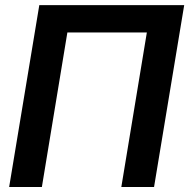

<svg xmlns="http://www.w3.org/2000/svg" viewBox="-20 -748 757 768"><path d="M716.8 -727.5 596.2 0H465.3L567.4 -618.2H249.5L147.5 0H16.6L137.2 -727.5Z"/></svg>

Font: Inter Display Semi Bold
Style: Italic
Weight: 600
Italic angle: -9.39999°
Designer: Rasmus Andersson
Foundry: rsms
Version: Version 4.000;git-4fc901f